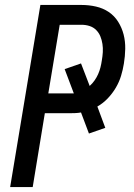

<svg xmlns="http://www.w3.org/2000/svg" viewBox="-20 -755 540 775"><path d="M21 0 143 -735H309Q339 -735 367.5 -728.5Q396 -722 419 -706.5Q442 -691 457 -667Q472 -643 479 -615.5Q486 -588 485.5 -558Q485 -528 480 -498Q476 -473 468.5 -448.5Q461 -424 447.5 -401Q434 -378 415 -358Q396 -338 373 -325L405 -239L339 -216L307 -301Q296 -299 284 -298.5Q272 -298 261 -298H161L112 0ZM175 -378H261Q265 -378 269.5 -378Q274 -378 278 -378L241 -476L307 -499L342 -408Q353 -418 361.5 -430Q370 -442 376 -455.5Q382 -469 385.5 -483Q389 -497 391 -511Q394 -528 395 -544.5Q396 -561 393.5 -577.5Q391 -594 385 -608.5Q379 -623 368 -634Q357 -645 341.5 -650Q326 -655 309 -655H221Z"/></svg>

Font: Iosevka SS04 Medium
Style: Italic
Weight: 500
Italic angle: -9°
Monospace: yes
Designer: Belleve Invis
Foundry: Belleve Invis
Version: Version 19.0.0; ttfautohint (v1.8.4)